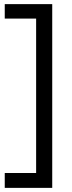

<svg xmlns="http://www.w3.org/2000/svg" viewBox="-20 -727 350 930"><path d="M233 183H3V111H155V-637H3V-707H233Z"/></svg>

Font: Hind Siliguri
Style: Regular
Weight: 400
Designer: Jyotish Sonowal
Foundry: Indian Type Foundry
Version: Version 1.000;PS 1.0;hotconv 1.0.86;makeotf.lib2.5.63406; tt